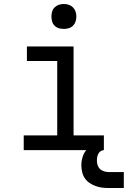

<svg xmlns="http://www.w3.org/2000/svg" viewBox="-20 -753 641 963"><path d="M99 0V-74H267V-447H115V-520H349V-74H501V0ZM300 -608Q287 -608 275 -611.5Q263 -615 254 -624Q245 -633 241.5 -645Q238 -657 238 -670Q238 -683 241.5 -695Q245 -707 254 -716Q263 -725 275 -729Q287 -733 300 -733Q313 -733 325 -729Q337 -725 346 -716Q355 -707 359 -695Q363 -683 363 -670Q363 -657 359 -645Q355 -633 346 -624Q337 -615 325 -611.5Q313 -608 300 -608ZM526 190Q509 190 492 188Q475 186 459 180Q443 174 429 164.5Q415 155 405.5 141Q396 127 392 110Q388 93 388 76Q388 54 395 32Q402 10 418.5 -6Q435 -22 457 -28.5Q479 -35 501 -35V0Q492 0 484.5 5.5Q477 11 473 18.5Q469 26 467.5 35Q466 44 466 53Q466 65 470 76.5Q474 88 482.5 95.5Q491 103 502.5 106.5Q514 110 526 110H601V190Z"/></svg>

Font: Bmono
Style: Regular
Weight: 400
Monospace: yes
Designer: Belleve Invis
Foundry: Belleve Invis
Version: Version 11.2.2; ttfautohint (v1.8.2)